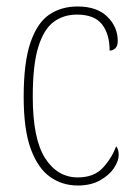

<svg xmlns="http://www.w3.org/2000/svg" viewBox="-20 -562 417 592"><path d="M220 10Q172 10 134.5 -16.5Q97 -43 75 -102.5Q53 -162 53 -263Q53 -370 74 -431Q95 -492 132 -517Q169 -542 219 -542Q279 -542 311 -510.5Q343 -479 343 -436Q343 -420 335.5 -413Q328 -406 318 -406Q318 -457 294.5 -487Q271 -517 217 -517Q176 -517 145.5 -494.5Q115 -472 98 -417Q81 -362 81 -264Q81 -134 119 -74.5Q157 -15 220 -15Q270 -15 297.5 -45Q325 -75 338 -111Q346 -102 346 -84Q346 -66 331.5 -44Q317 -22 288.5 -6Q260 10 220 10Z"/></svg>

Font: Noto Serif Thai Condensed Thin
Style: Regular
Weight: 100
Width: 3
Designer: Monotype Design Team
Foundry: Monotype Imaging Inc.
Version: Version 2.001; ttfautohint (v1.8.4.7-5d5b)